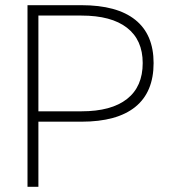

<svg xmlns="http://www.w3.org/2000/svg" viewBox="-20 -720 655 740"><path d="M572 -477Q572 -365 501.5 -308Q431 -251 294 -251H128V0H86V-700H294Q431 -700 501.5 -643.5Q572 -587 572 -477ZM530 -477Q530 -566 469.5 -613Q409 -660 294 -660H128V-291H294Q409 -291 469.5 -338.5Q530 -386 530 -477Z"/></svg>

Font: Krub ExtraLight
Style: Regular
Weight: 275
Designer: Ekaluck Peanpanawate
Foundry: Cadson Demak Co.,Ltd.
Version: Version 1.000; ttfautohint (v1.6)